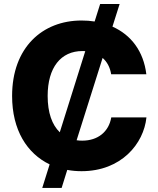

<svg xmlns="http://www.w3.org/2000/svg" viewBox="-20 -839 784 952"><path d="M189.5 92.8H285.6L313.5 3.4C336.4 7.8 359.9 9.8 384.3 9.8C582 9.8 692.9 -127 706.1 -256.8H531.7C519.5 -186 465.8 -141.6 387.7 -141.6C378.4 -141.6 369.1 -142.1 359.9 -143.6L488.8 -551.8C511.2 -532.2 525.9 -504.4 531.2 -470.7H705.6C691.9 -585 629.9 -666 537.6 -707L573.2 -819.3H476.6L449.2 -732.4C428.2 -735.8 406.7 -737.3 384.3 -737.3C190.4 -737.3 40 -603.5 40 -363.3C40 -194.3 113.8 -78.1 226.1 -23.9ZM276.4 -183.1C238.3 -219.7 216.3 -279.8 216.3 -363.3C216.3 -504.4 281.7 -585.9 388.7 -585.9C393.6 -585.9 398.4 -585.9 402.8 -585.4Z"/></svg>

Font: Inter ExtraBold
Style: Regular
Weight: 800
Designer: Rasmus Andersson
Foundry: rsms
Version: Version 4.001;git-9221beed3